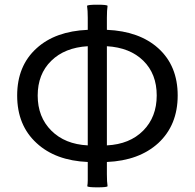

<svg xmlns="http://www.w3.org/2000/svg" viewBox="-20 -765 824 813"><path d="M392.6 28.3Q351.6 28.3 349.6 23.4Q351.6 11.7 351.6 -2V-27.3V-79.1Q214.8 -85 134.8 -159.2Q52.7 -234.4 52.7 -360.4Q52.7 -486.3 134.8 -560.5Q213.9 -632.8 351.6 -638.7V-689.5Q351.6 -721.7 348.6 -740.2Q350.6 -745.1 392.6 -745.1Q433.6 -745.1 435.5 -740.2Q432.6 -721.7 432.6 -689.5V-638.7Q570.3 -632.8 650.4 -560.5Q732.4 -486.3 732.4 -360.8Q732.4 -235.4 650.4 -159.2Q569.3 -85 432.6 -79.1V-27.3Q432.6 4.9 435.5 23.4Q433.6 28.3 392.6 28.3ZM351.6 -149.4V-359.4V-569.3Q253.9 -563.5 196.8 -507.3Q139.6 -451.2 139.6 -360.4Q139.6 -269.5 197.3 -211.9Q254.9 -154.3 351.6 -149.4ZM432.6 -149.4Q529.3 -154.3 586.4 -211.9Q643.6 -269.5 643.6 -360.8Q643.6 -452.1 586.9 -507.8Q530.3 -563.5 432.6 -569.3V-359.4Z"/></svg>

Font: Bpmf GenSeki Gothic R
Style: R
Weight: 400
Foundry: But Ko
Version: Version 1.320